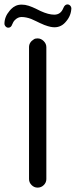

<svg xmlns="http://www.w3.org/2000/svg" viewBox="-33 -857 346 877"><path d="M-9.8 -739.3Q-3.9 -730.5 4.9 -730.5Q17.6 -730.5 22.5 -745.1Q27.3 -757.8 35.2 -765.6Q48.8 -779.3 65.4 -779.3Q85.9 -779.3 109.4 -770.5Q121.1 -765.6 132.8 -759.8Q144.5 -753.9 149.9 -751.5Q155.3 -749 160.2 -747.1Q165 -745.1 168.9 -743.2Q187.5 -736.3 197.8 -734.4Q208 -732.4 215.8 -732.4Q248 -732.4 269.5 -759.8Q292 -786.1 293 -820.3Q292 -827.1 287.1 -832Q282.2 -836.9 275.4 -836.9Q262.7 -836.9 255.9 -819.3Q244.1 -790 214.8 -790Q188.5 -790 152.3 -806.6Q146.5 -809.6 130.4 -817.4Q114.3 -825.2 98.1 -830.6Q82 -835.9 66.4 -835.9Q50.8 -835.9 39.1 -830.6Q27.3 -825.2 17.6 -815.4L10.7 -807.6Q-12.7 -780.3 -12.7 -748Q-12.7 -744.1 -9.8 -739.3ZM178.7 -39.1V-641.6Q178.7 -657.2 166.5 -669.4Q154.3 -681.6 138.7 -681.6Q127.9 -681.6 122.1 -677.7Q99.6 -664.1 99.6 -641.6V-39.1Q99.6 -23.4 111.3 -11.7Q123 0 138.7 0Q155.3 0 167 -11.7Q178.7 -23.4 178.7 -39.1Z"/></svg>

Font: FakePearl
Style: Light
Weight: 350
Version: Version 1.2